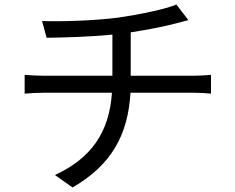

<svg xmlns="http://www.w3.org/2000/svg" viewBox="-20 -788 1040 849"><path d="M558 -453V-645C630 -656 707 -671 756 -684L813 -699L760 -768C711 -747 593 -723 502 -710C394 -696 242 -692 166 -695L186 -621C263 -622 376 -625 477 -635V-453H176C146 -453 111 -455 89 -457V-374C112 -376 146 -378 178 -378H475C463 -199 380 -87 223 -14L301 41C473 -59 546 -191 557 -378H836C861 -378 891 -376 913 -374V-457C892 -455 856 -453 834 -453Z"/></svg>

Font: Noto Sans JP Regular
Style: Regular
Weight: 400
Designer: Ryoko NISHIZUKA (kana & ideographs); Paul D. Hunt (Latin, Greek & Cyrillic); Wenlong ZHANG (bopomofo); Sandoll Communica
Foundry: Adobe Systems Incorporated
Version: Version 1.004;PS 1.004;hotconv 1.0.82;makeotf.lib2.5.63406